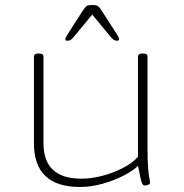

<svg xmlns="http://www.w3.org/2000/svg" viewBox="-20 -738 733 764"><path d="M298 6Q115 6 115 -168V-513Q115 -525 132 -525H136Q153 -525 153 -513V-168Q153 -27 304 -27Q342 -27 385.5 -38Q429 -49 468 -69Q507 -89 529 -114V-513Q529 -525 545 -525H551Q567 -525 567 -513V-150Q567 -96 569.5 -68Q572 -40 574.5 -28.5Q577 -17 577 -11Q577 -6 570 -3Q563 0 556 0Q551 0 547.5 -4.5Q544 -9 540 -25.5Q536 -42 529 -78Q510 -59 472.5 -39.5Q435 -20 389 -7Q343 6 298 6ZM249 -576Q240 -576 240 -582Q240 -587 246.5 -597Q253 -607 257 -614L307 -692Q318 -709 324 -713.5Q330 -718 347 -718Q364 -718 370 -713.5Q376 -709 387 -692L437 -614Q442 -607 448 -597Q454 -587 454 -582Q454 -576 445 -576Q438 -576 432.5 -579.5Q427 -583 418 -594L347 -680L276 -594Q267 -583 261.5 -579.5Q256 -576 249 -576Z"/></svg>

Font: Asap Expanded Thin
Style: Regular
Weight: 100
Width: 7
Designer: Pablo Cosgaya
Foundry: Omnibus-Type
Version: Version 3.001; ttfautohint (v1.8.4.7-5d5b)